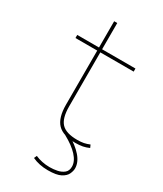

<svg xmlns="http://www.w3.org/2000/svg" viewBox="-223 -774 916 1077"><g transform="rotate(30 234.5 -235.0)"><path d="M336 10Q255 10 219 -27.5Q183 -65 183 -150V-500H42V-520H183V-690H203V-520H419V-500H203V-150Q203 -74 233 -42Q263 -10 336 -10Q360 -10 377.5 -13.5Q395 -17 414 -25L422 -7Q402 2 382 6Q362 10 336 10ZM278 220Q222 220 177 199L185 181Q205 190 229 195Q253 200 278 200Q303 200 327.5 195Q352 190 369 176Q386 162 386 135Q386 101 354.5 66.5Q323 32 264 0L284 -11Q341 21 373.5 58.5Q406 96 406 135Q406 151 397 171Q388 191 361 205.5Q334 220 278 220Z"/></g></svg>

Font: M PLUS 2 Thin
Style: Regular
Weight: 100
Designer: Coji Morishita
Foundry: UNDERFOREST DESIGN
Version: Version 1.001